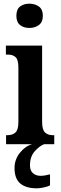

<svg xmlns="http://www.w3.org/2000/svg" viewBox="-20 -784 330 1044"><path d="M140 -632Q109 -632 89 -648Q69 -664 69 -698Q69 -733 89 -748.5Q109 -764 140 -764Q170 -764 191.5 -748.5Q213 -733 213 -698Q213 -664 191.5 -648Q170 -632 140 -632ZM13 0V-49H22Q48 -49 64 -63.5Q80 -78 80 -121V-418Q80 -459 65 -473Q50 -487 25 -487H12V-536H209V-122Q209 -78 225 -63.5Q241 -49 266 -49H275V0ZM181 240Q121 240 90 213.5Q59 187 59 130Q59 83 88.5 46.5Q118 10 155 0H220Q194 10 168.5 39Q143 68 143 115Q143 144 159.5 158Q176 172 200 172Q211 172 224 170Q237 168 252 164V224Q239 231 216.5 235.5Q194 240 181 240Z"/></svg>

Font: Noto Serif Tamil ExtraCondensed
Style: Bold
Weight: 700
Width: 2
Designer: Indian Type Foundry, Tom Grace, and the Monotype Design Team
Foundry: Monotype Imaging Inc.
Version: Version 2.004; ttfautohint (v1.8.4.7-5d5b)